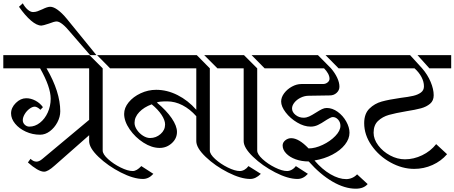

<svg xmlns="http://www.w3.org/2000/svg" viewBox="-34 -1023 2753 1163"><path d="M895 30Q867 61 832 61Q775 61 697.5 21.5Q620 -18 563 -72.5Q506 -127 506 -168V-204L297 -20Q256 17 233 17Q215 17 189.5 2Q164 -13 135 -39L151 -61Q168 -44 187 -44Q203 -44 221 -59L506 -297V-609H248Q331 -466 331 -349Q331 -315 313.5 -282Q296 -249 268 -228Q240 -207 209 -207Q163 -207 122.5 -225.5Q82 -244 57.5 -274Q33 -304 33 -336Q33 -371 62 -399.5Q91 -428 125 -428Q153 -428 180.5 -413.5Q208 -399 226 -374L211 -358Q202 -367 192.5 -372Q183 -377 177 -377Q162 -377 144.5 -364Q127 -351 115.5 -331.5Q104 -312 104 -295Q104 -279 116 -267.5Q128 -256 144 -256Q178 -256 208 -279.5Q238 -303 255.5 -342Q273 -381 273 -425Q273 -496 209 -609H-14V-689H508L588 -609V-111Q588 -89 620.5 -59.5Q653 -30 696.5 -8.5Q740 13 770 13Q794 13 822 -17ZM633 -609 554 -689H704V-609Z M166 -950Q180 -950 192.5 -954.5Q205 -959 223 -967Q253 -982 270 -982Q290 -982 316 -963Q342 -944 370 -910L550 -689H512L395 -824Q339 -893 309 -893Q295 -893 262 -880Q226 -868 217 -868Q189 -868 153.5 -898.5Q118 -929 81 -982L104 -1003Q117 -979 134 -964.5Q151 -950 166 -950Z M662 -689H1158L1237 -609V-111Q1237 -89 1269.5 -59.5Q1302 -30 1345.5 -8.5Q1389 13 1419 13Q1433 13 1447 5Q1461 -3 1471 -17L1546 30Q1515 61 1482 61Q1425 61 1347 21.5Q1269 -18 1212 -72.5Q1155 -127 1155 -168V-319Q1117 -362 1071.5 -385.5Q1026 -409 978 -409Q927 -409 916 -402Q974 -354 1006 -307Q1038 -260 1038 -224Q1038 -184 1006.5 -155.5Q975 -127 933 -127Q885 -127 835 -159Q785 -191 751.5 -239.5Q718 -288 718 -333Q718 -370 745.5 -403.5Q773 -437 818 -458Q863 -479 912 -479Q978 -479 1041.5 -447Q1105 -415 1155 -358V-609H662ZM1203 -689H1353V-609H1283ZM966 -269Q966 -295 944.5 -327.5Q923 -360 885 -391Q838 -374 809.5 -344Q781 -314 781 -279Q781 -258 795.5 -236.5Q810 -215 832 -201Q854 -187 875 -187Q911 -187 938.5 -211Q966 -235 966 -269Z M1326 -689H1444L1524 -609V-111Q1524 -89 1556 -59.5Q1588 -30 1631.5 -8.5Q1675 13 1705 13Q1719 13 1733.5 5Q1748 -3 1758 -17L1831 30Q1803 61 1768 61Q1710 61 1632.5 21Q1555 -19 1498.5 -73.5Q1442 -128 1442 -168V-609H1326ZM1490 -689H1640V-609H1569Z M1612 -689H1892L1971 -609Q1995 -581 2008.5 -552Q2022 -523 2022 -498Q2022 -476 2005 -460.5Q1988 -445 1964 -445L1836 -443Q1811 -443 1787.5 -431.5Q1764 -420 1749.5 -402Q1735 -384 1735 -366Q1735 -344 1756 -327Q1777 -310 1805 -310Q1822 -310 1838.5 -317.5Q1855 -325 1880 -341Q1902 -355 1916.5 -362Q1931 -369 1945 -369Q1979 -369 2011 -346Q2043 -323 2063 -287.5Q2083 -252 2083 -219Q2083 -182 2055.5 -147Q2028 -112 1979.5 -86.5Q1931 -61 1871 -51Q1917 3 1968 32.5Q2019 62 2063 62Q2081 62 2098.5 54.5Q2116 47 2129 33L2193 92Q2169 120 2121 120Q2054 120 1980 77Q1906 34 1836 -45Q1793 -45 1757 -58Q1721 -71 1699.5 -93.5Q1678 -116 1678 -142Q1678 -160 1694 -173Q1710 -186 1730 -186Q1776 -186 1835 -124Q1875 -124 1920.5 -145.5Q1966 -167 1997 -199Q2028 -231 2028 -261Q2028 -283 2014 -298.5Q2000 -314 1982 -314Q1975 -314 1964.5 -308.5Q1954 -303 1947.5 -299Q1941 -295 1938 -293Q1913 -276 1892 -266Q1871 -256 1848 -256Q1808 -256 1766 -281Q1724 -306 1696.5 -342Q1669 -378 1669 -408Q1669 -434 1687.5 -458.5Q1706 -483 1734.5 -498.5Q1763 -514 1791 -514H1922Q1938 -514 1950 -523.5Q1962 -533 1962 -546Q1962 -561 1953 -577.5Q1944 -594 1929 -609H1612ZM1938 -689H2138V-609H2017Z M2110 -689H2450L2523 -609Q2556 -571 2574.5 -527Q2593 -483 2593 -446Q2593 -413 2571 -394.5Q2549 -376 2516 -367Q2483 -358 2426 -349Q2361 -338 2322 -327Q2283 -316 2256 -290.5Q2229 -265 2229 -219Q2229 -180 2257 -142.5Q2285 -105 2329 -81.5Q2373 -58 2419 -58Q2472 -58 2523 -82.5Q2574 -107 2608 -150L2674 -89Q2638 -47 2585.5 -23.5Q2533 0 2475 0Q2402 0 2331.5 -39Q2261 -78 2216.5 -142Q2172 -206 2172 -277Q2172 -334 2203.5 -365Q2235 -396 2278.5 -408Q2322 -420 2392 -430Q2441 -436 2469 -442.5Q2497 -449 2515.5 -462.5Q2534 -476 2534 -500Q2534 -528 2519 -556.5Q2504 -585 2477 -609H2110ZM2495 -689H2699V-609H2567Z"/></svg>

Font: Amita
Style: Regular
Weight: 400
Designer: Eduardo Rodriguez Tunni, Modular Infotech, Brian J. Bonislawsky
Foundry: Eduardo Rodriguez Tunni, Modular Infotech, Brian J. Bonislawsky
Version: Version 1.004